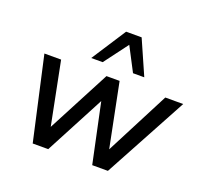

<svg xmlns="http://www.w3.org/2000/svg" viewBox="-129 -906 1126 1058"><g transform="rotate(20 434.5 -377.5)"><path d="M164 0 55 -488H153L226 -120L419 -488H496L571 -114L764 -488H869L605 0H513L439 -349L255 0ZM306 -553 437 -755H528L617 -553H551L478 -693L373 -553Z"/></g></svg>

Font: Nunito Sans SemiBold
Style: Italic
Weight: 600
Italic angle: -9°
Designer: Vernon Adams
Foundry: Vernon Adams
Version: Version 3.006; ttfautohint (v1.8.3)